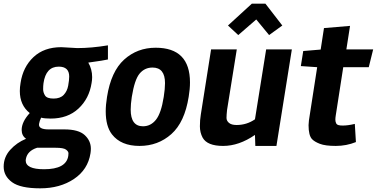

<svg xmlns="http://www.w3.org/2000/svg" viewBox="-70 -782 2053 1046"><path d="M233 23H132Q79 40 71 84Q70 88 70 92Q70 140 170 140Q291 140 302 67Q303 63 303 53Q303 43 289.5 33Q276 23 233 23ZM250 -419Q180 -419 167 -329Q165 -314 165 -296Q165 -278 175.5 -261.5Q186 -245 222 -245Q258 -245 277 -265Q296 -285 301.5 -315.5Q307 -346 307 -365Q307 -419 250 -419ZM264 -525 351 -520Q428 -520 518 -535V-458Q498 -453 411 -441Q432 -405 432 -362Q432 -346 429 -330Q416 -245 357.5 -190.5Q299 -136 206 -136Q173 -136 154 -141Q145 -122 143 -108Q137 -77 195 -77H281Q358 -77 391.5 -46Q425 -15 425 28Q425 40 423 53Q409 142 333 193Q257 244 149 244Q41 244 -4.5 210.5Q-50 177 -50 126Q-50 74 -14.5 34.5Q21 -5 72 -26Q48 -43 48 -74Q48 -118 92 -166Q38 -209 38 -286Q38 -307 42 -330Q55 -417 112.5 -471Q170 -525 264 -525Z M540 -50Q506 -94 506 -175Q506 -211 513 -254Q535 -393 606.5 -457.5Q678 -522 778 -522Q965 -522 965 -333Q965 -297 958 -255Q936 -116 863.5 -51.5Q791 13 690 13Q589 13 540 -50ZM829 -329Q829 -414 761 -414Q718 -414 690.5 -381Q663 -348 648 -254Q642 -214 642 -185Q642 -94 709 -94Q751 -94 779.5 -129.5Q808 -165 822 -254Q829 -298 829 -329Z M1319 -47Q1232 13 1145.5 13Q1059 13 1034 -32Q1019 -60 1019 -94Q1019 -128 1024 -158L1080 -513H1220L1167 -183Q1164 -155 1164 -139.5Q1164 -124 1177.5 -112.5Q1191 -101 1219 -101Q1274 -101 1319 -132L1380 -513H1520L1436 13H1321ZM1326 -676 1228 -591 1172 -643 1302 -762H1376L1468 -643L1396 -591Z M1759 -152Q1757 -140 1757 -129Q1757 -118 1762.5 -108Q1768 -98 1797 -98Q1826 -98 1863 -107L1869 -8Q1817 13 1759.5 13Q1702 13 1672.5 1.5Q1643 -10 1630 -24Q1611 -44 1611 -100Q1611 -119 1619 -165L1658 -416L1569 -422L1582 -504L1677 -512L1695 -629L1837 -641L1817 -513H1963L1939 -416H1800Z"/></svg>

Font: Rambla
Style: Bold Italic
Weight: 700
Italic angle: -12°
Designer: Martin Sommaruga
Foundry: Martin Sommaruga
Version: Version 1.001